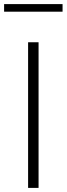

<svg xmlns="http://www.w3.org/2000/svg" viewBox="-44 -916 325 936"><path d="M144 0H93V-710H144ZM261 -859H-24V-896H261Z"/></svg>

Font: Raleway
Style: Light
Weight: 300
Designer: Matt McInerney, Pablo Impallari, Rodrigo Fuenzalida
Foundry: Matt McInerney, Pablo Impallari, Rodrigo Fuenzalida
Version: Version 3.000